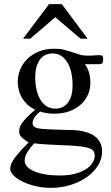

<svg xmlns="http://www.w3.org/2000/svg" viewBox="-20 -697 540 934"><path d="M481.9 -407.7Q481.9 -405.3 481 -398.7Q480 -392.1 477.5 -388.7Q475.1 -386.7 470.9 -386Q466.8 -385.3 461.9 -384.8Q456.5 -384.3 450.2 -384.8H393.1Q405.8 -367.7 412.6 -345.5Q419.4 -323.2 419.4 -295.4Q419.9 -264.6 408.2 -237.3Q396.5 -210 373.8 -189.2Q351.1 -168.5 318.4 -156.2Q285.6 -144 243.7 -144Q226.6 -144 209.5 -146.5Q192.4 -148.9 175.3 -154.3Q165.5 -147 156.7 -137.2Q147.9 -127.4 143.1 -117.4Q138.2 -107.4 138.4 -97.9Q138.7 -88.4 146 -81.5Q148.9 -78.6 153.1 -76.7Q157.2 -74.7 164.6 -73Q171.9 -71.3 183.6 -70.1Q195.3 -68.8 213.6 -68.1Q231.9 -67.4 258.1 -66.4Q284.2 -65.4 320.3 -64.5Q329.1 -64.5 344 -63.7Q358.9 -63 376.5 -59.8Q394 -56.6 411.6 -50Q429.2 -43.5 443.8 -32Q458.5 -20.5 467.5 -2.4Q476.6 15.6 476.6 41.5Q476.6 75.2 457.5 106.7Q438.5 138.2 404.8 162.8Q371.1 187.5 325.4 202.1Q279.8 216.8 226.1 216.8Q189 216.8 153.6 208.5Q118.2 200.2 90.8 187Q63.5 173.8 46.6 157Q29.8 140.1 29.8 123Q29.8 113.3 33.9 102.1Q38.1 90.8 48.1 76.2Q58.1 61.5 75.4 42Q92.8 22.5 119.1 -3.9Q96.7 -18.1 85 -29.3Q73.2 -40.5 73.2 -57.6Q73.2 -66.4 75.9 -75.9Q78.6 -85.4 86.9 -97.7Q95.2 -109.9 110.6 -126Q126 -142.1 151.4 -163.6Q129.9 -172.9 114 -187.7Q98.1 -202.6 87.4 -220.5Q76.7 -238.3 71.5 -258.5Q66.4 -278.8 66.4 -299.3Q66.4 -330.6 78.6 -359.6Q90.8 -388.7 113.5 -410.9Q136.2 -433.1 169.4 -446.5Q202.6 -460 244.1 -460Q272.9 -460 293.5 -454.6Q314 -449.2 331.3 -443.1Q348.6 -437 366.2 -431.6Q383.8 -426.3 406.7 -426.3Q421.9 -426.3 431.9 -427Q441.9 -427.7 449.2 -428.2Q456.5 -428.7 462.4 -428.7Q468.8 -428.7 475.6 -427.2Q481.9 -425.8 481.9 -407.7ZM333 -282.7Q333 -317.4 326.4 -345.7Q319.8 -374 307.1 -394.3Q294.4 -414.6 276.6 -425.8Q258.8 -437 235.8 -437Q218.3 -437 202.9 -430.4Q187.5 -423.8 176 -409.4Q164.6 -395 158 -373Q151.4 -351.1 151.4 -320.3Q151.4 -287.1 158 -259.3Q164.6 -231.4 177 -211.2Q189.5 -190.9 207.5 -179.7Q225.6 -168.5 249 -168.5Q266.6 -168.5 282 -175Q297.4 -181.6 308.8 -195.6Q320.3 -209.5 326.7 -231Q333 -252.4 333 -282.7ZM440.9 59.6Q440.9 47.9 435.8 39.3Q430.7 30.8 416.7 25.1Q402.8 19.5 378.7 16.1Q354.5 12.7 315.9 10.7Q260.7 8.3 218.3 6.3Q175.8 4.4 146 0Q125 24.4 112.5 43.7Q100.1 63 100.1 85.4Q100.1 101.1 112.3 114Q124.5 127 147 136.5Q169.4 146 200.4 151.4Q231.4 156.7 269 156.7Q313 156.7 345.2 148.2Q377.4 139.6 398.7 125.7Q419.9 111.8 430.4 94.5Q440.9 77.1 440.9 59.6ZM371.6 -508.8 249 -613.3 127 -508.8H92.3L218.3 -676.8H280.8L406.2 -508.8Z"/></svg>

Font: Doulos SIL APac
Style: Regular
Weight: 400
Designer: Walt Agee, Victor Gaultney, Peter Martin, Debbi Hosken, Becca Hirsbrunner
Foundry: SIL International
Version: Version 5.000